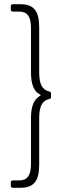

<svg xmlns="http://www.w3.org/2000/svg" viewBox="-20 -782 280 911"><path d="M77 109C140 109 166 77 166 0V-222C166 -278 181 -305 213 -312C219 -313 222 -316 222 -322V-338C222 -344 219 -347 213 -348C181 -356 166 -382 166 -438V-653C166 -730 140 -762 77 -762H41C35 -762 31 -758 31 -752V-737C31 -731 35 -727 41 -727H70C110 -727 127 -704 127 -648V-440C127 -380 141 -348 171 -333C174 -332 174 -330 171 -328C141 -311 127 -279 127 -220V-5C127 51 110 74 70 74H41C35 74 31 78 31 84V99C31 105 35 109 41 109Z"/></svg>

Font: Barlow Condensed ExtraLight
Style: Regular
Weight: 275
Width: 3
Designer: Jeremy Tribby
Foundry: Tribby Type
Version: Version 1.422;hotconv 1.0.109;makeotfexe 2.5.65596